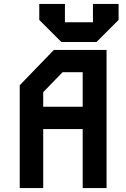

<svg xmlns="http://www.w3.org/2000/svg" viewBox="-20 -953 640 973"><path d="M253 -700 80 -521V0H199V-299H399V0H520V-700ZM199 -486 297 -587H399V-412H199ZM179 -852V-933H309V-840H451V-933H581V-852L469 -740H291Z"/></svg>

Font: Kode Mono
Style: Bold
Weight: 700
Monospace: yes
Designer: Isa Ozler
Foundry: Kadena LLC
Version: Version 1.206;gftools[0.9.28]